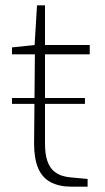

<svg xmlns="http://www.w3.org/2000/svg" viewBox="-20 -701 395 721"><path d="M25 -311V-333H299V-311ZM248 0Q203 0 171 -16.5Q139 -33 123.5 -69Q108 -105 108 -162L111 -497H25V-523L110 -532L119 -681H149V-532H317V-497H149V-163Q149 -121 158 -96Q167 -71 182 -58.5Q197 -46 213.5 -41Q230 -36 244 -35L309 -29V0Z"/></svg>

Font: Exo Thin ExtraLight
Style: Regular
Weight: 250
Version: Version 2.000